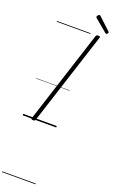

<svg xmlns="http://www.w3.org/2000/svg" viewBox="-401 -1612 1473 2455"><g transform="rotate(20 335.5 -384.0)"><path d="M146 14Q131 14 124.5 9Q118 4 122 -6L529 -1269Q533 -1279 540 -1283.5Q547 -1288 562 -1288Q577 -1288 583 -1283.5Q589 -1279 585 -1268L177 -5Q174 4 167.5 9Q161 14 146 14ZM646 -1344Q642 -1344 639.5 -1346Q637 -1348 632 -1351L463 -1493Q458 -1497 457 -1500Q456 -1503 456 -1508Q456 -1515 461 -1522.5Q466 -1530 473.5 -1535.5Q481 -1541 488 -1541Q492 -1541 495 -1538.5Q498 -1536 503 -1532L665 -1381Q669 -1377 670 -1374Q671 -1371 671 -1368Q671 -1361 662.5 -1352.5Q654 -1344 646 -1344ZM0 763H456V773H0ZM0 -20H456V0H0ZM0 -505H456V-500H0ZM0 -1283H456V-1273H0Z"/></g></svg>

Font: Playwrite NL Guides
Style: Regular
Weight: 400
Designer: Veronika Burian, José Scaglione
Foundry: TypeTogether
Version: Version 1.003